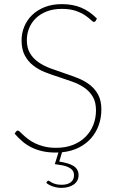

<svg xmlns="http://www.w3.org/2000/svg" viewBox="-20 -731 572 930"><path d="M443.5 -630Q440.5 -625 435 -625Q429.5 -625 419.8 -634.8Q410 -644.5 392.5 -656.5Q375 -668.5 347.5 -678.2Q320 -688 279.5 -688Q238.5 -688 206.8 -675.8Q175 -663.5 153.5 -642.5Q132 -621.5 121 -594.2Q110 -567 110 -537Q110 -498.5 125.5 -472.8Q141 -447 166.5 -429.5Q192 -412 224.2 -400Q256.5 -388 290.5 -376.8Q324.5 -365.5 356.8 -352.8Q389 -340 414.5 -320.5Q440 -301 455.5 -272.2Q471 -243.5 471 -201Q471 -160.5 458.2 -124.8Q445.5 -89 421 -61.2Q396.5 -33.5 361.2 -15.8Q326 2 280.5 6.5L267 51.5Q288.5 55 306 60Q323.5 65 335.5 72.5Q347.5 80 354 91Q360.5 102 360.5 117Q360.5 146.5 337 162.8Q313.5 179 277 179Q256.5 179 236.5 172.2Q216.5 165.5 204.5 155L208 148Q211 144 214 144Q216.5 144 220.8 147.2Q225 150.5 232.5 154.2Q240 158 251.2 161Q262.5 164 278.5 164Q307 164 322.8 151.8Q338.5 139.5 338.5 118Q338.5 103.5 331.2 94.2Q324 85 311.5 79Q299 73 282 69.8Q265 66.5 245.5 64L263 7.5Q260 8 257.2 8Q254.5 8 251.5 8Q216 8 187.2 1.8Q158.5 -4.5 134.2 -16.2Q110 -28 89.8 -45Q69.5 -62 51 -83.5L57.5 -93.5Q60 -96 61.8 -97.2Q63.5 -98.5 67 -98.5Q70.5 -98.5 76.8 -92.2Q83 -86 93 -76.8Q103 -67.5 117 -56.8Q131 -46 150.2 -36.8Q169.5 -27.5 194.8 -21.2Q220 -15 252 -15Q297.5 -15 333.5 -29.2Q369.5 -43.5 394.2 -68.2Q419 -93 432 -126Q445 -159 445 -196.5Q445 -236.5 429.5 -262.5Q414 -288.5 388.8 -306Q363.5 -323.5 331 -335.2Q298.5 -347 264.8 -357.8Q231 -368.5 198.5 -381.2Q166 -394 140.8 -413.8Q115.5 -433.5 100 -462.8Q84.5 -492 84.5 -536Q84.5 -570.5 97.5 -602Q110.5 -633.5 135.2 -657.8Q160 -682 196.2 -696.5Q232.5 -711 279.5 -711Q332.5 -711 373.2 -694Q414 -677 449.5 -641Z"/></svg>

Font: Lato ExtraLight
Style: Regular
Weight: 275
Designer: Lukasz Dziedzic with Adam Twardoch and Botio Nikoltchev
Foundry: tyPoland Lukasz Dziedzic
Version: Version 2.015; 2015-08-06; http://www.latofonts.com/